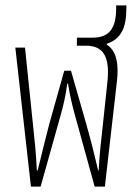

<svg xmlns="http://www.w3.org/2000/svg" viewBox="-20 -694 501 714"><path d="M95 0H131L207 -271C215 -300 224 -336 230 -383H233C240 -337 248 -306 257 -272L332 0H370L415 -393C422 -454 414 -505 377 -528V-531C429 -549 450 -588 450 -664V-674H412V-664C412 -592 389 -554 325 -554H266V-524H300C366 -524 390 -481 379 -385L361 -216C356 -173 350 -119 347 -60H345C332 -116 319 -168 301 -232L244 -431H219L163 -232C147 -171 150 -180 120 -60H117C114 -124 109 -172 104 -217L73 -517H37Z"/></svg>

Font: Noto Sans Thai UI ExtCond ExtLt
Style: Regular
Weight: 200
Width: 2
Designer: Monotype Design Team
Foundry: Monotype Imaging Inc.
Version: Version 2.000